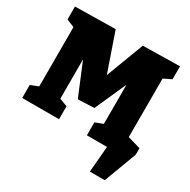

<svg xmlns="http://www.w3.org/2000/svg" viewBox="-196 -896 1271 1282"><g transform="rotate(30 439.5 -255.0)"><path d="M831 -610 771 -581V-124L831 -100V0H523V-100L583 -123V-425L475 -183L350 -178L247 -426V-123L308 -100V0H24V-100L84 -124V-581L24 -605V-705L335 -710L437 -415L547 -705L831 -710ZM655 -163 870 -101V-51L776 200H661L678 0H655Z"/></g></svg>

Font: Bitter Black
Style: Regular
Weight: 900
Designer: Sol Matas, and Bitter project Authors
Foundry: Sol Matas
Version: Version 2.001